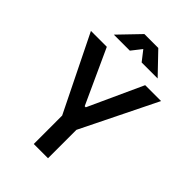

<svg xmlns="http://www.w3.org/2000/svg" viewBox="-260 -1002 1106 1106"><g transform="rotate(45 293.0 -449.0)"><path d="M234.9 0V-231.4L7.3 -693.4H136.7L288.6 -361.3H297.4L449.2 -693.4H578.6L351.1 -231.4V0ZM115.7 -771.5 237.8 -898.4H351.1L472.7 -771.5H342.3L294.4 -833L246.1 -771.5Z"/></g></svg>

Font: Caskaydia Cove SemiBold
Style: Regular
Weight: 600
Monospace: yes
Designer: Aaron Bell
Foundry: Saja Typeworks
Version: Version 4.300; ttfautohint (v1.8.3)